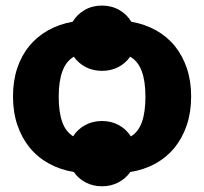

<svg xmlns="http://www.w3.org/2000/svg" viewBox="-20 -598 714 672"><path d="M438 -120.5Q464.5 -136.5 476.8 -171Q489 -205.5 489 -259.5Q489 -314.5 476 -349.2Q463 -384 435.5 -399.5Q419.5 -376.5 394 -363.2Q368.5 -350 337 -350Q305.5 -350 280 -363.2Q254.5 -376.5 238.5 -399.5Q185.5 -369.5 185.5 -259.5Q185.5 -205.5 197.8 -171.2Q210 -137 236 -121Q251.5 -145.5 277.8 -160Q304 -174.5 337 -174.5Q370 -174.5 396.2 -160Q422.5 -145.5 438 -120.5ZM649 -260.5Q649 -205.5 633.8 -160.2Q618.5 -115 590.8 -81Q563 -47 523.5 -25.2Q484 -3.5 436 4Q420 27 394.2 40.5Q368.5 54 337 54Q305.5 54 279.8 40.5Q254 27 238.5 4Q190 -4 150.8 -25.8Q111.5 -47.5 83.8 -81.5Q56 -115.5 40.8 -160.5Q25.5 -205.5 25.5 -260.5Q25.5 -314.5 40.2 -359Q55 -403.5 82.5 -437Q110 -470.5 148.5 -492Q187 -513.5 234.5 -522Q249.5 -547.5 276.2 -563Q303 -578.5 337 -578.5Q370.5 -578.5 397.5 -563Q424.5 -547.5 439.5 -522Q487 -513.5 525.8 -492Q564.5 -470.5 591.8 -437Q619 -403.5 634 -359Q649 -314.5 649 -260.5Z"/></svg>

Font: Lato ExtraBold
Style: Regular
Weight: 800
Designer: Lukasz Dziedzic with Adam Twardoch and Botio Nikoltchev
Foundry: tyPoland Lukasz Dziedzic
Version: Version 2.015; 2015-08-06; http://www.latofonts.com/